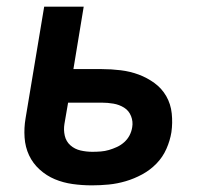

<svg xmlns="http://www.w3.org/2000/svg" viewBox="-20 -550 640 578"><path d="M257 8Q257 8 257 8Q257 8 256 8Q227 8 198.5 4Q170 0 145 -10.5Q120 -21 99.5 -39.5Q79 -58 67.5 -82.5Q56 -107 54 -136Q52 -165 57 -194L113 -530H232L201 -342H286Q315 -342 343.5 -338.5Q372 -335 397.5 -325.5Q423 -316 445 -300Q467 -284 480.5 -260.5Q494 -237 497 -208.5Q500 -180 496 -152Q492 -127 481 -102Q470 -77 451 -57.5Q432 -38 408 -25Q384 -12 358.5 -4.5Q333 3 307.5 5.5Q282 8 257 8ZM258 -93Q271 -93 283.5 -94Q296 -95 308 -98.5Q320 -102 332 -107.5Q344 -113 354 -122Q364 -131 370 -142.5Q376 -154 378 -167Q381 -184 374.5 -200.5Q368 -217 353.5 -226Q339 -235 321.5 -238Q304 -241 286 -241H185L174 -177Q171 -159 175 -141.5Q179 -124 192 -112.5Q205 -101 222.5 -97Q240 -93 258 -93Z"/></svg>

Font: Iosevka Curly Extended
Style: Bold Italic
Weight: 700
Width: 7
Italic angle: -9°
Monospace: yes
Designer: Belleve Invis
Foundry: Belleve Invis
Version: Version 11.1.0; ttfautohint (v1.8.3)